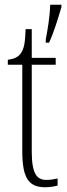

<svg xmlns="http://www.w3.org/2000/svg" viewBox="-20 -780 282 810"><path d="M173 -613V-600H187C206 -640 227 -708 239 -750V-760H192C190 -709 182 -661 173 -613ZM171 10C188 10 207 7 223 3V-27C205 -23 193 -21 176 -21C135 -21 114 -47 114 -141V-507H215V-536H114V-657H88C86 -609 84 -576 67 -554C57 -540 40 -531 13 -528V-507H74V-142C74 -27 102 10 171 10Z"/></svg>

Font: Noto Serif Tamil ExtraCondensed ExtraLight
Style: Regular
Weight: 200
Width: 2
Designer: Indian Type Foundry, Tom Grace, and the Monotype Design Team
Foundry: Monotype Imaging Inc.
Version: Version 2.004